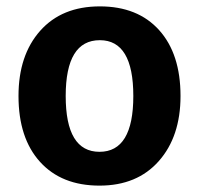

<svg xmlns="http://www.w3.org/2000/svg" viewBox="-20 -566 624 602"><path d="M546 -265Q546 -138 478 -61Q410 16 292 16Q173 16 105.5 -58.5Q38 -133 38 -265Q38 -393 106 -469.5Q174 -546 293 -546Q412 -546 479 -471.5Q546 -397 546 -265ZM293 -440Q186 -440 186 -265Q186 -90 292 -90Q398 -90 398 -265Q398 -440 293 -440Z"/></svg>

Font: Fira Sans SemiBold
Style: Regular
Weight: 600
Designer: bBox Type GmbH & Carrois Corporate GbR & Edenspiekermann AG
Foundry: bBox Type GmbH & Carrois Corporate GbR & Edenspiekermann AG
Version: Version 4.301;PS 004.301;hotconv 1.0.88;makeotf.lib2.5.64775